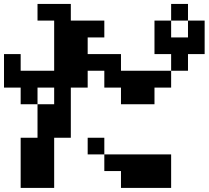

<svg xmlns="http://www.w3.org/2000/svg" viewBox="-20 -879 1040 957"><path d="M833 -692.4H917V-776.4H833ZM417 -109.4V-192.4H500V-109.4ZM0 -442.4V-609.4H83V-526.4H250V-776.4H167V-859.4H333V-776.4H500V-692.4H417V-609.4H583V-526.4H833V-442.4H750V-359.4H583V-442.4H500V-526.4H417V-442.4H333V-192.4H250V57.6H83V-192.4H167V-359.4H83V-442.4ZM500 -109.4H833V57.6H583V-26.4H500ZM167 -359.4H250V-442.4H167ZM917 -776.4H1000V-609.4H917V-526.4H833V-609.4H750V-776.4H833V-859.4H917Z"/></svg>

Font: KH Dot Dougenzaka 12
Style: Regular
Weight: 400
Designer: Original version for X68000 by Keitarou Hiraki (http://hp.vector.co.jp/authors/VA000874/) / TrueType conversion by Homem
Version: Version 1.00.20150527